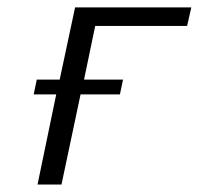

<svg xmlns="http://www.w3.org/2000/svg" viewBox="-20 -492 530 512"><path d="M69.8 -240.2 78.1 -279.8H139.2L180.2 -472.2H490.2L479 -422.9H233.9L204.1 -279.8H308.1L299.8 -240.2H194.8L144 0H80.1L129.9 -240.2Z"/></svg>

Font: CMU Bright
Style: Oblique
Weight: 500
Italic angle: -12°
Version: Version 0.7.0